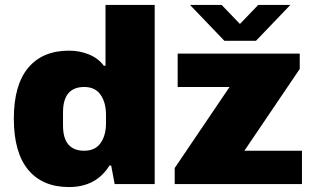

<svg xmlns="http://www.w3.org/2000/svg" viewBox="-20 -745 1263 777"><path d="M36 -265Q36 -401 94 -470.5Q152 -540 259 -540Q303 -540 340.5 -524.5Q378 -509 400 -479H407V-725H606V0H444L430 -75H423Q369 12 259 12Q152 12 94 -58Q36 -128 36 -265ZM409 -247V-280Q409 -330 387 -361.5Q365 -393 321 -393Q235 -393 235 -290V-237Q235 -135 321 -135Q365 -135 387 -166Q409 -197 409 -247ZM687 -65 909 -393H699V-528H1193V-466L969 -135H1202V0H687ZM749 -725H877L951 -648L1025 -725H1155L1016 -580H888Z"/></svg>

Font: Archivo Black
Style: Regular
Weight: 400
Designer: Hector Gatti
Foundry: Omnibus-Type
Version: Version 1.101; ttfautohint (v1.8)